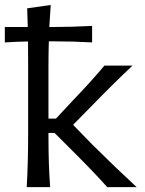

<svg xmlns="http://www.w3.org/2000/svg" viewBox="-28 -764 593 784"><path d="M270.5 -254.4 347.7 -174.8Q445.8 -77.6 529.8 0H409.7Q362.8 -53.2 280.3 -135.7L194.8 -221.2H169.9V-206.1Q169.9 -88.9 176.8 0H81.1Q86.9 -98.1 86.9 -219.2V-493.7Q86.9 -561.5 86.4 -594.7Q47.4 -594.2 -8.3 -590.8V-653.8H85.4Q85 -681.2 83 -730L179.2 -743.7Q173.8 -661.1 173.3 -653.8H191.4Q262.7 -653.8 348.1 -658.2V-590.8Q274.9 -595.2 191.4 -595.2H171.4Q169.9 -545.4 169.9 -493.7V-279.8H200.7L272 -356.4Q345.7 -433.1 398.4 -496.1H513.2Q445.3 -433.1 336.9 -321.8Z"/></svg>

Font: Commissioner Flair
Style: Regular
Weight: 400
Designer: Kostas Bartsokas
Foundry: Kostas Bartsokas
Version: Version 1.000